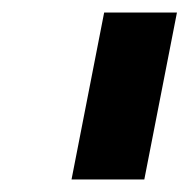

<svg xmlns="http://www.w3.org/2000/svg" viewBox="-20 -720 302 306"><path d="M262 -700 210 -434H94L146 -700Z"/></svg>

Font: Gontserrat SemiBold
Style: Italic
Weight: 600
Italic angle: -11.3°
Designer: Julieta Ulanovsky
Foundry: Julieta Ulanovsky
Version: Version 6.001